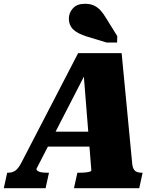

<svg xmlns="http://www.w3.org/2000/svg" viewBox="-71 -995 841 1015"><path d="M176 -299H438L427 -220H148ZM370 -619 388 -620 122 -103Q121 -97 127 -92Q133 -87 146 -84.5Q159 -82 177 -82H188L170 0H-51L-33 -82H-27Q-6 -82 10 -93Q26 -104 42 -135L342 -714H572L628 -129Q631 -101 643.5 -91.5Q656 -82 678 -82H683L665 0H320L338 -82H350Q368 -82 382 -83.5Q396 -85 403.5 -87.5Q411 -90 412 -93ZM493 -770H548L549 -804L490 -899Q476 -923 460.5 -940Q445 -957 425.5 -966Q406 -975 378 -975Q336 -975 314.5 -951Q293 -927 293 -897Q293 -873 304 -854.5Q315 -836 339 -822.5Q363 -809 398 -799Z"/></svg>

Font: Roboto Serif ExtraBold
Style: Italic
Weight: 800
Italic angle: -10°
Version: Version 1.007